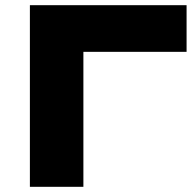

<svg xmlns="http://www.w3.org/2000/svg" viewBox="-20 -720 756 740"><path d="M95.2 0V-700H699.1V-520.2H301.4V0Z"/></svg>

Font: Science Gothic
Style: Regular
Weight: 400
Designer: Thomas Phinney, Vassil Kateliev, Brandon Buerkle
Foundry: Font Detective LLC
Version: Version 1.018